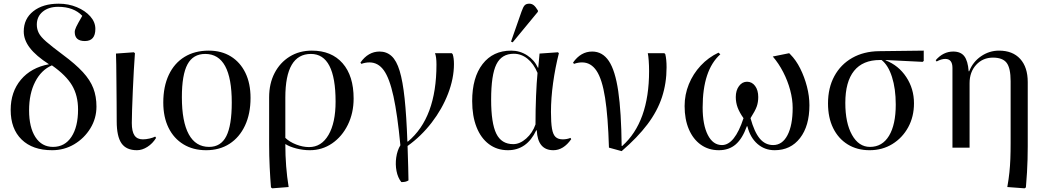

<svg xmlns="http://www.w3.org/2000/svg" viewBox="-20 -802 5666 1043"><path d="M263 14Q157 14 97.5 -44Q38 -102 38 -205Q38 -303 93.5 -369Q149 -435 246 -453Q176 -498 142.5 -541.5Q109 -585 109 -631Q109 -700 161 -741Q213 -782 299 -782Q352 -782 397.5 -763Q443 -744 470.5 -713Q498 -682 498 -645Q498 -579 441 -579Q386 -579 386 -628Q386 -639 394 -656Q402 -673 427 -716Q380 -765 296 -765Q244 -765 212 -738.5Q180 -712 180 -668Q180 -644 190.5 -623Q201 -602 231.5 -575.5Q262 -549 321 -505Q390 -454 430 -410.5Q470 -367 487 -322.5Q504 -278 504 -223Q504 -159 471 -105Q438 -51 383.5 -18.5Q329 14 263 14ZM268 -4Q332 -4 368 -58.5Q404 -113 404 -207Q404 -283 371.5 -338Q339 -393 262 -447Q204 -422 171 -357.5Q138 -293 138 -203Q138 -110 172.5 -57Q207 -4 268 -4Z M724 14Q666 14 640 -23.5Q614 -61 614 -143Q614 -188 613.5 -244Q613 -300 612.5 -355Q612 -410 611.5 -452Q611 -494 610 -511L707 -518L713 -513Q710 -474 707 -420Q704 -366 701.5 -309.5Q699 -253 697.5 -205.5Q696 -158 696 -134Q696 -88 710.5 -66.5Q725 -45 756 -45Q773 -45 792.5 -49.5Q812 -54 823 -60L828 -53Q809 -22 780.5 -4Q752 14 724 14Z M1100 14Q1029 14 976.5 -18Q924 -50 895.5 -108Q867 -166 867 -245Q867 -332 897 -395.5Q927 -459 982.5 -493Q1038 -527 1114 -527Q1183 -527 1234 -495.5Q1285 -464 1313 -406.5Q1341 -349 1341 -270Q1341 -184 1311 -120Q1281 -56 1227 -21Q1173 14 1100 14ZM1116 -4Q1180 -4 1209.5 -62.5Q1239 -121 1239 -245Q1239 -509 1095 -509Q1029 -509 998.5 -452.5Q968 -396 968 -274Q968 -141 1005.5 -72.5Q1043 -4 1116 -4Z M1459 221 1452 216Q1448 168 1445 106Q1442 44 1442 -17V-273Q1442 -348 1471.5 -405Q1501 -462 1553.5 -494.5Q1606 -527 1674 -527Q1781 -527 1841 -458.5Q1901 -390 1901 -267Q1901 -188 1869.5 -124Q1838 -60 1784 -23Q1730 14 1663 14Q1626 14 1589.5 4.5Q1553 -5 1531 -19H1530Q1530 104 1548 214ZM1659 -3Q1726 -3 1764.5 -69Q1803 -135 1803 -250Q1803 -509 1669 -509Q1530 -509 1530 -272V-53Q1553 -31 1589 -17Q1625 -3 1659 -3Z M2160 187Q2141 163 2134 127Q2127 91 2132.5 53Q2138 15 2155 -13Q2139 -180 2117.5 -278.5Q2096 -377 2065 -420Q2034 -463 1987 -463Q1965 -463 1943 -455L1938 -462Q1980 -522 2042 -522Q2080 -522 2107 -497.5Q2134 -473 2151 -417Q2168 -361 2178 -267Q2188 -173 2193 -33H2196Q2351 -162 2351 -451Q2351 -494 2343 -513H2434L2439 -508Q2446 -487 2446 -454Q2446 -376 2414 -293Q2382 -210 2325 -136Q2268 -62 2194 -9Q2196 55 2197.5 106.5Q2199 158 2199 178Q2184 188 2160 187Z M2739 14Q2680 14 2636 -19Q2592 -52 2568.5 -112Q2545 -172 2545 -253Q2545 -381 2601.5 -454Q2658 -527 2757 -527Q2804 -527 2843.5 -501.5Q2883 -476 2902 -434H2904L2911 -511L3011 -518L3016 -513Q2996 -434 2984.5 -351Q2973 -268 2973 -194Q2973 -136 2978.5 -103.5Q2984 -71 2998 -58Q3012 -45 3037 -45Q3060 -45 3079 -53L3083 -46Q3041 14 2986 14Q2901 14 2896 -94H2893Q2842 14 2739 14ZM2768 -19Q2804 -19 2838.5 -49.5Q2873 -80 2889 -126Q2889 -208 2892 -281Q2895 -354 2900 -406Q2879 -456 2845.5 -483Q2812 -510 2771 -510Q2705 -510 2676.5 -452.5Q2648 -395 2648 -261Q2648 -133 2676 -76Q2704 -19 2768 -19ZM2765 -572 2756 -576 2813 -739Q2822 -765 2830.5 -773.5Q2839 -782 2855 -782Q2869 -782 2879.5 -773.5Q2890 -765 2902 -745V-738Z M3357 19 3288 0Q3283 -169 3267 -270.5Q3251 -372 3220.5 -417.5Q3190 -463 3142 -463Q3120 -463 3098 -455L3093 -462Q3135 -522 3197 -522Q3253 -522 3287.5 -470.5Q3322 -419 3338.5 -306.5Q3355 -194 3357 -9H3360Q3506 -139 3506 -416Q3506 -445 3504 -472.5Q3502 -500 3499 -513H3589L3594 -508Q3601 -480 3601 -436Q3601 -350 3576 -274Q3551 -198 3497 -126.5Q3443 -55 3357 19Z M3885 14Q3829 14 3787 -16Q3745 -46 3722 -100Q3699 -154 3699 -226Q3699 -288 3722 -344.5Q3745 -401 3786.5 -445.5Q3828 -490 3883 -516L3893 -507Q3797 -421 3797 -218Q3797 -124 3825 -69Q3853 -14 3902 -14Q3971 -14 4019 -160Q3997 -191 3987 -218Q3977 -245 3977 -275Q3977 -311 3994.5 -334.5Q4012 -358 4038 -358Q4065 -358 4082 -335Q4099 -312 4099 -275Q4099 -247 4091 -224Q4083 -201 4057 -160Q4078 -84 4107.5 -49Q4137 -14 4180 -14Q4230 -14 4258 -68Q4286 -122 4286 -216Q4286 -262 4272.5 -312.5Q4259 -363 4234.5 -410.5Q4210 -458 4178 -495L4267 -513L4273 -507Q4304 -476 4327 -430Q4350 -384 4363.5 -332Q4377 -280 4377 -230Q4377 -118 4326 -52Q4275 14 4188 14Q4134 14 4094.5 -20.5Q4055 -55 4040 -116H4037Q4013 -49 3976.5 -17.5Q3940 14 3885 14Z M4704 14Q4636 14 4585 -17.5Q4534 -49 4506 -106Q4478 -163 4478 -240Q4478 -325 4512.5 -388.5Q4547 -452 4609.5 -487.5Q4672 -523 4755 -524L4998 -527V-471L4992 -466L4791 -476V-474Q4861 -447 4903 -383.5Q4945 -320 4945 -241Q4945 -168 4913.5 -110.5Q4882 -53 4827.5 -19.5Q4773 14 4704 14ZM4706 -4Q4773 -4 4809.5 -64.5Q4846 -125 4846 -234Q4846 -320 4825.5 -384Q4805 -448 4769 -476H4760Q4667 -476 4619.5 -417Q4572 -358 4572 -243Q4572 -134 4608.5 -69Q4645 -4 4706 -4Z M5546 221 5452 214Q5460 168 5463.5 133.5Q5467 99 5468.5 62Q5470 25 5470 -26V-361Q5470 -432 5448.5 -460.5Q5427 -489 5374 -489Q5319 -489 5283 -450Q5247 -411 5247 -350V0H5154V-433Q5154 -482 5115 -482Q5094 -482 5068 -468L5063 -475Q5104 -522 5158 -522Q5199 -522 5218.5 -496.5Q5238 -471 5242 -415H5245Q5265 -466 5309.5 -496.5Q5354 -527 5407 -527Q5481 -527 5522 -482Q5563 -437 5563 -356V-7Q5563 30 5562 63.5Q5561 97 5559 133.5Q5557 170 5553 216Z"/></svg>

Font: Display Regular
Style: Regular
Weight: 400
Designer: Latin by Veronika Burian and Jose Scaglione. Greek by Irene Vlachou. Cyrillic by Vera Evstafieva.
Foundry: TypeTogether
Version: Version 3.002